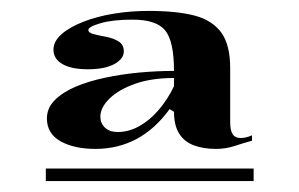

<svg xmlns="http://www.w3.org/2000/svg" viewBox="-20 -743 549 352"><path d="M155 -470Q116 -470 91 -484Q66 -498 66 -526Q66 -545 80.5 -559.5Q95 -574 118.5 -584Q142 -594 172.5 -600.5Q203 -607 235.5 -610Q268 -613 299 -613Q299 -667 283 -687Q267 -707 223 -707Q187 -707 164.5 -700.5Q142 -694 142 -688Q142 -683 151.5 -680.5Q161 -678 174.5 -675.5Q188 -673 197.5 -667Q207 -661 207 -649Q207 -635 189.5 -625.5Q172 -616 141 -616Q111 -616 94.5 -625.5Q78 -635 78 -652Q78 -667 92.5 -680Q107 -693 132.5 -703Q158 -713 189 -718Q220 -723 252 -723Q304 -723 336.5 -714.5Q369 -706 385.5 -683.5Q402 -661 402 -618V-519Q402 -504 406.5 -497Q411 -490 421 -490Q427 -490 432.5 -491.5Q438 -493 442 -495V-485Q427 -481 410.5 -475.5Q394 -470 376 -470Q353 -470 335.5 -476.5Q318 -483 308.5 -498Q299 -513 299 -538L291 -543Q264 -506 230 -488Q196 -470 155 -470ZM64 -411V-434H445V-411ZM196 -501Q216 -501 235 -511.5Q254 -522 270.5 -541Q287 -560 299 -585V-600Q258 -600 228 -589.5Q198 -579 181 -562.5Q164 -546 164 -529Q164 -517 172.5 -509Q181 -501 196 -501Z"/></svg>

Font: Kalnia SemiExpanded Medium
Style: Regular
Weight: 500
Width: 6
Designer: Frida Medrano
Foundry: Frida Medrano
Version: Version 1.105